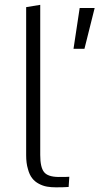

<svg xmlns="http://www.w3.org/2000/svg" viewBox="-20 -782 417 806"><path d="M215.3 4.4Q246.1 4.4 268.1 2.9L271 -40Q266.1 -39.1 225.6 -39.1Q180.2 -39.6 164.6 -60.1Q148.9 -80.1 148.9 -131.3V-761.7L89.8 -752V-130.4Q89.8 -96.7 97.2 -72.8Q103.5 -48.3 115.2 -33.7Q126 -19.5 143.6 -10.3Q160.2 -1.5 177.7 1.5Q194.3 4.4 215.3 4.4ZM314.5 -748.5 288.6 -577.1H334.5L377.4 -748.5Z"/></svg>

Font: My Font
Style: ExtraLight
Weight: 500
Designer: Vernon Adams
Foundry: newtypography
Version: Version 0.001